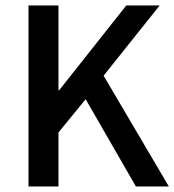

<svg xmlns="http://www.w3.org/2000/svg" viewBox="-20 -674 630 694"><path d="M193.4 -347.2 436.5 -654.3H557.1L354.5 -400.4L590.3 0H471.2L289.6 -315.4L191.4 -195.3V0H83V-654.3H191.4V-347.2Z"/></svg>

Font: Varta
Style: Bold
Weight: 700
Designer: Joana Correia, Viktoriya Grabowska, Eben Sorkin
Foundry: Sorkin Type
Version: Version 1.002; ttfautohint (v1.3) -l 8 -r 24 -G 200 -x 12 -H